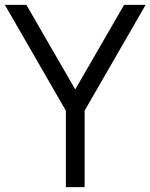

<svg xmlns="http://www.w3.org/2000/svg" viewBox="-20 -770 619 790"><path d="M490.6 -750 289.6 -402.1 88.5 -750H0L251 -314.6V0H328.1V-314.6L579.2 -750Z"/></svg>

Font: Manrope3
Style: Regular
Weight: 400
Width: 4
Designer: Mikhail Sharanda
Foundry: Mikhail Sharanda
Version: Version 3.000;PS 003.000;hotconv 1.0.88;makeotf.lib2.5.64775